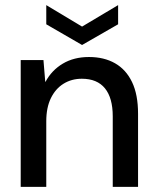

<svg xmlns="http://www.w3.org/2000/svg" viewBox="-20 -731 612 751"><path d="M61 0V-496H150L157 -411H158Q182 -456 225.5 -482Q269 -508 328 -508Q387 -508 430 -483.5Q473 -459 496.5 -410Q520 -361 520 -286V0H421V-276Q421 -348 390.5 -385.5Q360 -423 300 -423Q260 -423 228.5 -403.5Q197 -384 179 -347Q161 -310 161 -257V0ZM301 -555 161 -636V-711L301 -627L442 -711V-636Z"/></svg>

Font: DM Sans 28pt Medium
Style: Regular
Weight: 500
Version: Version 4.004;gftools[0.9.30]